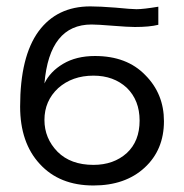

<svg xmlns="http://www.w3.org/2000/svg" viewBox="-20 -563 576 601"><path d="M43 -229.5Q43 -385.7 100.6 -464.8Q158.2 -543 262.7 -543Q292 -543 341.8 -539.1Q391.6 -534.2 407.2 -534.2Q428.7 -534.2 475.6 -542Q475.6 -523.4 475.6 -485.4Q448.2 -478.5 402.3 -478.5Q380.9 -478.5 333 -482.4Q285.2 -486.3 266.6 -486.3Q134.8 -486.3 119.1 -301.8Q136.7 -338.9 177.7 -363.3Q218.8 -387.7 277.3 -387.7Q377 -387.7 434.6 -328.1Q493.2 -269.5 493.2 -183.6Q493.2 -93.8 432.6 -38.1Q372.1 17.6 272.5 17.6Q166 17.6 104.5 -49.8Q43 -116.2 43 -229.5ZM119.1 -187.5Q119.1 -129.9 160.2 -87.9Q201.2 -46.9 272.5 -46.9Q335.9 -46.9 377 -84Q417 -121.1 417 -185.5Q417 -249 377 -288.1Q335.9 -326.2 272.5 -326.2Q206.1 -326.2 162.1 -287.1Q119.1 -247.1 119.1 -187.5Z"/></svg>

Font: Gothic A1
Style: Regular
Weight: 400
Designer: HanYang I&C Co.,Ltd.
Version: Version 2.50